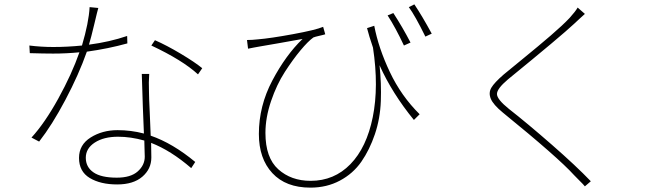

<svg xmlns="http://www.w3.org/2000/svg" viewBox="-20 -816 3040 884"><path d="M565.4 -650.4 566.4 -616.2Q478.5 -591.8 379.9 -578.1Q342.8 -472.7 281.2 -356.4Q219.7 -240.2 160.2 -164.1L125 -182.6Q186.5 -250 248.5 -362.3Q310.5 -474.6 345.7 -575.2Q285.2 -569.3 224.6 -569.3Q181.6 -569.3 117.2 -571.3L115.2 -606.4Q169.9 -599.6 225.6 -599.6Q290 -599.6 357.4 -606.4Q388.7 -711.9 392.6 -783.2L432.6 -779.3Q428.7 -766.6 414.1 -704.6Q399.4 -642.6 389.6 -610.4Q485.4 -623 565.4 -650.4ZM646.5 -94.7Q646.5 -104.5 645.5 -129.4Q644.5 -154.3 644.5 -168.9Q582 -186.5 523.4 -186.5Q458 -186.5 416.5 -159.7Q375 -132.8 375 -89.8Q375 -46.9 410.2 -22.5Q445.3 2 517.6 2Q582 2 614.3 -26.9Q646.5 -55.7 646.5 -94.7ZM632.8 -475.6H667Q664.1 -439.5 666 -389.6Q666 -368.2 669.4 -298.8Q672.9 -229.5 673.8 -191.4Q775.4 -156.2 878.9 -70.3L860.4 -42Q766.6 -123 675.8 -158.2Q675.8 -144.5 676.3 -122.1Q676.8 -99.6 676.8 -90.8Q676.8 -38.1 635.3 -2.4Q593.8 33.2 519.5 33.2Q442.4 33.2 393.1 3.4Q343.8 -26.4 343.8 -88.9Q343.8 -149.4 397.5 -183.1Q451.2 -216.8 521.5 -216.8Q583 -216.8 642.6 -201.2Q641.6 -218.8 637.7 -323.7Q633.8 -428.7 632.8 -475.6ZM676.8 -606.4 693.4 -630.9Q747.1 -607.4 812.5 -568.4Q877.9 -529.3 911.1 -502L891.6 -473.6Q820.3 -539.1 676.8 -606.4Z M1870.1 -620.1 1839.8 -606.4Q1800.8 -689.5 1764.6 -745.1L1791 -755.9Q1833 -691.4 1870.1 -620.1ZM1669.9 -686.5 1703.1 -697.3Q1722.7 -594.7 1774.9 -484.4Q1827.1 -374 1912.1 -290L1885.7 -263.7Q1785.2 -386.7 1727.5 -515.6Q1736.3 -431.6 1733.4 -351.1Q1730.5 -270.5 1706.1 -198.2Q1681.6 -126 1643.6 -71.3Q1605.5 -16.6 1544.9 15.6Q1484.4 47.9 1409.2 47.9Q1295.9 47.9 1233.9 -19Q1171.9 -85.9 1171.9 -199.2Q1171.9 -328.1 1233.9 -445.3Q1295.9 -562.5 1373 -636.7Q1336.9 -629.9 1261.2 -616.7Q1185.5 -603.5 1173.8 -601.6Q1167 -600.6 1149.4 -597.2Q1131.8 -593.8 1122.1 -591.8L1117.2 -631.8Q1140.6 -631.8 1167 -634.8Q1225.6 -639.6 1329.1 -658.7Q1432.6 -677.7 1467.8 -692.4L1477.5 -658.2Q1472.7 -656.2 1451.2 -651.4Q1429.7 -646.5 1422.9 -643.6Q1398.4 -626 1363.8 -584.5Q1329.1 -543 1291.5 -484.9Q1253.9 -426.8 1228 -350.6Q1202.1 -274.4 1202.1 -204.1Q1202.1 -89.8 1261.2 -36.6Q1320.3 16.6 1410.2 16.6Q1518.6 16.6 1593.3 -60.1Q1668 -136.7 1696.3 -276.9Q1724.6 -417 1697.3 -596.7Q1678.7 -651.4 1669.9 -686.5ZM1862.3 -783.2 1887.7 -795.9Q1923.8 -742.2 1967.8 -661.1L1938.5 -647.5Q1891.6 -743.2 1862.3 -783.2Z M2639.6 -781.2 2672.9 -752Q2667 -747.1 2646.5 -728Q2626 -709 2624 -707Q2562.5 -649.4 2318.4 -450.2Q2267.6 -407.2 2268.1 -382.8Q2268.6 -358.4 2323.2 -314.5Q2408.2 -248 2520.5 -149.9Q2632.8 -51.8 2700.2 18.6L2672.9 42Q2666 33.2 2647.5 15.1Q2628.9 -2.9 2623 -9.8Q2550.8 -89.8 2294.9 -297.9Q2251 -334 2239.7 -361.3Q2228.5 -388.7 2242.2 -412.1Q2255.9 -435.5 2298.8 -472.7Q2317.4 -488.3 2388.7 -546.4Q2460 -604.5 2516.1 -652.8Q2572.3 -701.2 2602.5 -733.4Q2629.9 -763.7 2639.6 -781.2Z"/></svg>

Font: Gen Shin Gothic Monospace ExtraLight
Style: Regular
Weight: 200
Designer: [Source Han Sans]
Ryoko NISHIZUKA  (kana & ideographs); Paul D. Hunt (Latin, Greek & Cyrillic); Wenlong ZHANG  (bopomofo
Version: Version 1.002.20150607